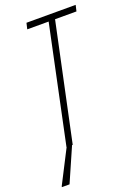

<svg xmlns="http://www.w3.org/2000/svg" viewBox="-180 -755 725 1012"><g transform="rotate(-20 182.5 -249.0)"><path d="M79 0 217 -654H97L105 -688H381L373 -654H253L114 0ZM-16 190 -15 185 89 -18H118L116 -13L27 190Z"/></g></svg>

Font: Saira ExtraCondensed Thin
Style: Italic
Weight: 250
Width: 2
Italic angle: -12°
Designer: Hector Gatti with collaboration of the Omnibus-Type team
Foundry: Omnibus-Type
Version: Version 1.101